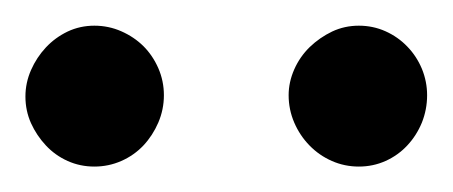

<svg xmlns="http://www.w3.org/2000/svg" viewBox="-20 -716 356 151"><path d="M108.9 -641.1Q108.9 -629.9 104.5 -619.6Q100.1 -609.4 92.8 -601.6Q85.4 -593.8 75.4 -589.4Q65.4 -585 54.2 -585Q43 -585 33.2 -589.4Q23.4 -593.8 16.1 -601.6Q8.8 -609.4 4.4 -619.1Q0 -628.9 0 -640.1Q0 -650.9 4.4 -660.9Q8.8 -670.9 16.1 -678.7Q23.4 -686.5 33.2 -691.2Q43 -695.8 54.2 -695.8Q65.4 -695.8 75.4 -691.4Q85.4 -687 92.8 -679.7Q100.1 -672.4 104.5 -662.4Q108.9 -652.3 108.9 -641.1ZM315.9 -641.1Q315.9 -629.9 311.8 -619.6Q307.6 -609.4 300.3 -601.6Q293 -593.8 283.2 -589.4Q273.4 -585 262.2 -585Q251 -585 241 -589.4Q231 -593.8 223.4 -601.6Q215.8 -609.4 211.4 -619.6Q207 -629.9 207 -641.1Q207 -651.4 211.4 -661.4Q215.8 -671.4 223.6 -679Q231.4 -686.5 241.2 -691.2Q251 -695.8 262.2 -695.8Q273.4 -695.8 283.2 -691.4Q293 -687 300.3 -679.4Q307.6 -671.9 311.8 -661.9Q315.9 -651.9 315.9 -641.1Z"/></svg>

Font: BabelStone Ogham Pictish
Style: Regular
Weight: 400
Designer: Andrew West
Foundry: BabelStone
Version: Version 1.02 March 14, 2022